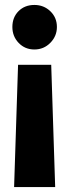

<svg xmlns="http://www.w3.org/2000/svg" viewBox="-20 -736 310 776"><path d="M210 -627Q210 -590 183.5 -563Q157 -536 119 -536Q81 -536 55.5 -562.5Q30 -589 30 -627Q30 -666 55 -691Q80 -716 119 -716Q157 -716 183.5 -690.5Q210 -665 210 -627ZM37 20 53 -474H187L203 20Z"/></svg>

Font: Akshar
Style: Bold
Weight: 700
Designer: Tall Chai
Foundry: Tall Chai
Version: Version 1.000